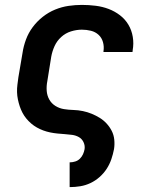

<svg xmlns="http://www.w3.org/2000/svg" viewBox="-20 -548 640 783"><path d="M264 215V114H266Q276 114 287 110.5Q298 107 306 99Q314 91 318.5 81Q323 71 325 60Q327 45 320.5 31.5Q314 18 301.5 11Q289 4 274 2Q259 0 244 -1Q229 -2 214 -3.5Q199 -5 184.5 -8Q170 -11 156.5 -16Q143 -21 130.5 -28Q118 -35 107 -44.5Q96 -54 87 -65Q78 -76 71.5 -88.5Q65 -101 60.5 -114.5Q56 -128 53 -142.5Q50 -157 49.5 -172Q49 -187 51 -202.5Q53 -218 55 -233L72 -333Q76 -360 86 -387Q96 -414 113.5 -437.5Q131 -461 154.5 -479.5Q178 -498 205 -509Q232 -520 259.5 -524Q287 -528 314 -528Q342 -528 370 -524.5Q398 -521 423 -511.5Q448 -502 469 -486Q490 -470 503.5 -447.5Q517 -425 521.5 -397.5Q526 -370 521 -343Q521 -341 521 -339.5Q521 -338 520 -336H402Q402 -337 402 -337.5Q402 -338 402 -339Q405 -358 400 -376Q395 -394 382 -406Q369 -418 351 -422.5Q333 -427 314 -427Q292 -427 269.5 -420Q247 -413 229.5 -397Q212 -381 202.5 -360Q193 -339 189 -317L173 -217Q169 -197 170.5 -177.5Q172 -158 181 -142Q190 -126 206 -116Q222 -106 241 -103Q260 -100 279.5 -99.5Q299 -99 318 -95Q337 -91 354 -84Q371 -77 386.5 -67.5Q402 -58 414.5 -44.5Q427 -31 435.5 -14.5Q444 2 446 21.5Q448 41 445 60Q441 81 434 101.5Q427 122 415 140.5Q403 159 386 174Q369 189 349 198.5Q329 208 307.5 211.5Q286 215 266 215Z"/></svg>

Font: Zed Sans Extended
Style: Bold Italic
Weight: 700
Width: 7
Italic angle: -9°
Designer: Belleve Invis
Foundry: Belleve Invis
Version: Version 1.0.0; ttfautohint (v1.8.4)